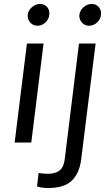

<svg xmlns="http://www.w3.org/2000/svg" viewBox="-20 -720 552 970"><path d="M169 -590Q147 -590 132.5 -606.5Q118 -623 120 -645Q123 -668 141.5 -684Q160 -700 182 -700Q205 -700 218.5 -684Q232 -668 229 -645Q227 -623 209.5 -606.5Q192 -590 169 -590ZM54 0 116 -500H200L138 0ZM222 230Q210 230 194.5 228Q179 226 167 222L175 154Q187 156 199.5 157Q212 158 222 158Q259 158 280.5 141.5Q302 125 307 85L379 -500H463L390 86Q381 156 342.5 193Q304 230 222 230ZM430 -590Q408 -590 393.5 -606.5Q379 -623 381 -645Q384 -668 402.5 -684Q421 -700 443 -700Q466 -700 479.5 -684Q493 -668 490 -645Q488 -623 470.5 -606.5Q453 -590 430 -590Z"/></svg>

Font: Inclusive Sans
Style: Italic
Weight: 400
Italic angle: -7°
Designer: Olivia King
Foundry: Olivia King
Version: Version 2.004